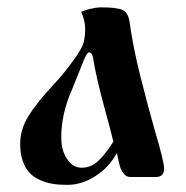

<svg xmlns="http://www.w3.org/2000/svg" viewBox="-20 -484 509 525"><path d="M35.2 -90.8Q35.2 -130.9 58.6 -168Q82 -205.1 125 -251Q149.4 -276.4 177.2 -314Q205.1 -351.6 209 -369.1Q212.9 -386.7 212.9 -404.3Q212.9 -427.7 202.1 -451.2Q207 -455.1 225.6 -459.5Q244.1 -463.9 256.8 -463.9Q298.8 -463.9 314.5 -457Q330.1 -450.2 334 -425.8Q343.8 -355.5 363.3 -277.3Q384.8 -192.4 402.3 -130.9Q428.7 -42 428.7 -23.4Q428.7 0 406.2 0H335.9Q325.2 0 317.9 -9.8Q310.5 -19.5 307.6 -30.3Q304.7 -41 299.8 -64.5H298.8Q277.3 -25.4 240.2 -2Q203.1 21.5 164.1 21.5Q141.6 21.5 123.5 18.6Q105.5 15.6 88.4 7.8Q71.3 0 60.1 -12.2Q48.8 -24.4 42 -44.4Q35.2 -64.5 35.2 -90.8ZM147.5 -108.4Q147.5 -72.3 163.6 -48.8Q179.7 -25.4 203.1 -25.4Q228.5 -25.4 248 -43.5Q267.6 -61.5 290 -96.7Q282.2 -128.9 266.6 -185.5Q242.2 -275.4 234.4 -326.2Q231.4 -340.8 223.6 -340.8Q216.8 -340.8 204.1 -306.6Q194.3 -281.2 175.8 -236.3Q147.5 -171.9 147.5 -108.4Z"/></svg>

Font: Monomakh Unicode TT
Style: Medium
Weight: 500
Designer: Alexey Kryukov, Aleksandr Andreev
Version: Version 1.1